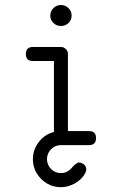

<svg xmlns="http://www.w3.org/2000/svg" viewBox="-20 -591 496 782"><path d="M271.7 -527.6Q271.7 -509.5 259 -497.3Q246.3 -485.1 228.3 -485.1Q210.4 -485.1 197.6 -497.3Q184.8 -509.5 184.8 -527.6Q184.8 -545.4 197.6 -558Q210.4 -570.6 228.3 -570.6Q246.3 -570.6 259 -558Q271.7 -545.4 271.7 -527.6ZM371.1 -28.6Q371.1 0 342.5 0H228.3Q204.6 0 188 16.8Q171.4 33.7 171.4 57.1Q171.4 80.8 188 97.4Q204.6 114 228.3 114Q254.2 114 272.3 92.5Q290.5 71 302 71Q313 71 322.3 79.3Q331.5 87.6 331.5 99.1Q331.5 105.7 327.4 113.8Q314 139.4 285.9 155.4Q257.8 171.4 228.3 171.4Q181.2 171.4 147.6 137.7Q114 104 114 57.1Q114 18.6 138.1 -12.7Q162.1 -43.9 199.7 -53.5V-342.5H114Q85.4 -342.5 85.4 -371.1Q85.4 -399.7 114 -399.7H228.3Q239.7 -399.7 248.2 -391.1Q256.6 -382.6 256.6 -371.1V-57.1H342.5Q371.1 -57.1 371.1 -28.6Z"/></svg>

Font: EnergyBar
Style: Regular
Weight: 400
Italic angle: -10°
Version: 1.0 2000-03-28